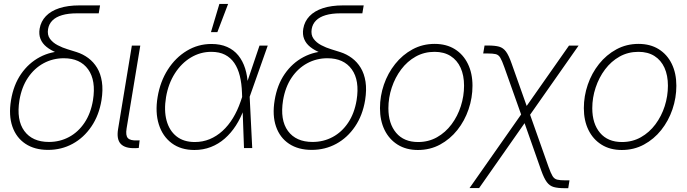

<svg xmlns="http://www.w3.org/2000/svg" viewBox="-20 -755 3503 979"><path d="M225.1 9.3Q156.7 9.3 109.9 -21.7Q63 -52.7 43.2 -109.6Q23.4 -166.5 36.1 -243.7Q48.8 -321.8 87.4 -377.7Q126 -433.6 183.1 -463.9Q240.2 -494.1 308.6 -494.1L338.9 -464.4Q300.8 -473.6 269.8 -486.1Q238.8 -498.5 217.3 -515.9Q195.8 -533.2 186.5 -556.4Q177.2 -579.6 182.1 -608.9Q188.5 -646 213.9 -672.6Q239.3 -699.2 282.5 -713.4Q325.7 -727.5 385.3 -727.5H490.2L483.4 -687H371.6Q327.6 -687 296.4 -677.7Q265.1 -668.5 247.3 -650.6Q229.5 -632.8 225.1 -606.9Q220.2 -577.1 234.6 -557.4Q249 -537.6 273.7 -524.7Q298.3 -511.7 325 -503.7Q351.6 -495.6 371.1 -489.3Q403.3 -479 430.2 -459Q457 -439 475.1 -409.2Q493.2 -379.4 499.5 -338.4Q505.9 -297.4 497.6 -244.6Q484.9 -167 446 -109.9Q407.2 -52.7 350.3 -21.7Q293.5 9.3 225.1 9.3ZM229.5 -31.2Q285.2 -31.2 332 -56.4Q378.9 -81.5 410.9 -129.2Q442.9 -176.8 454.1 -244.1Q470.2 -344.7 429.4 -401.4Q388.7 -458 305.2 -458Q249.5 -458 202.1 -432.4Q154.8 -406.7 122.6 -358.9Q90.3 -311 79.1 -243.7Q63 -143.1 104 -87.2Q145 -31.2 229.5 -31.2Z M669.9 0.5Q617.2 2 595.5 -21.5Q573.7 -44.9 582 -96.2L652.3 -522.5H695.3L625.5 -100.1Q619.6 -64 632.1 -50.8Q644.5 -37.6 678.2 -39.1Q682.1 -39.1 685.3 -39.1Q688.5 -39.1 691.9 -39.6L687.5 -0.5Q683.6 -0.5 679.2 0Q674.8 0.5 669.9 0.5Z M971.2 9.8Q902.3 9.8 855.7 -24.9Q809.1 -59.6 789.8 -120.8Q770.5 -182.1 783.7 -260.7Q796.9 -339.4 835.9 -400.4Q875 -461.4 932.6 -496.1Q990.2 -530.8 1058.1 -530.8Q1104 -530.8 1138.2 -515.6Q1172.4 -500.5 1195.1 -472.4Q1217.8 -444.3 1230 -405.8Q1242.2 -367.2 1243.7 -320.8H1257.3L1252.9 -264.6L1266.1 0H1224.1L1213.9 -281.7Q1212.4 -329.1 1202.9 -367.7Q1193.4 -406.2 1174.8 -433.6Q1156.2 -460.9 1127.4 -475.8Q1098.6 -490.7 1057.1 -490.7Q1001.5 -490.7 953.1 -461.7Q904.8 -432.6 871.6 -380.6Q838.4 -328.6 826.7 -260.3Q815.4 -192.4 829.3 -140.6Q843.3 -88.9 879.9 -59.8Q916.5 -30.8 973.1 -30.8Q1013.7 -30.8 1049.1 -45.4Q1084.5 -60.1 1114.5 -87.4Q1144.5 -114.7 1167.7 -152.8Q1190.9 -190.9 1207 -237.8L1303.2 -522.5H1345.2L1252.4 -259.8L1237.8 -199.2H1224.1Q1207.5 -153.3 1182.9 -115Q1158.2 -76.7 1126.2 -48.6Q1094.2 -20.5 1055.2 -5.4Q1016.1 9.8 971.2 9.8ZM1055.7 -591.3 1098.6 -734.9H1143.1L1088.4 -591.3Z M1569.3 9.3Q1501 9.3 1454.1 -21.7Q1407.2 -52.7 1387.5 -109.6Q1367.7 -166.5 1380.4 -243.7Q1393.1 -321.8 1431.6 -377.7Q1470.2 -433.6 1527.3 -463.9Q1584.5 -494.1 1652.8 -494.1L1683.1 -464.4Q1645 -473.6 1614 -486.1Q1583 -498.5 1561.5 -515.9Q1540 -533.2 1530.8 -556.4Q1521.5 -579.6 1526.4 -608.9Q1532.7 -646 1558.1 -672.6Q1583.5 -699.2 1626.7 -713.4Q1669.9 -727.5 1729.5 -727.5H1834.5L1827.6 -687H1715.8Q1671.9 -687 1640.6 -677.7Q1609.4 -668.5 1591.6 -650.6Q1573.7 -632.8 1569.3 -606.9Q1564.5 -577.1 1578.9 -557.4Q1593.3 -537.6 1617.9 -524.7Q1642.6 -511.7 1669.2 -503.7Q1695.8 -495.6 1715.3 -489.3Q1747.6 -479 1774.4 -459Q1801.3 -439 1819.3 -409.2Q1837.4 -379.4 1843.8 -338.4Q1850.1 -297.4 1841.8 -244.6Q1829.1 -167 1790.3 -109.9Q1751.5 -52.7 1694.6 -21.7Q1637.7 9.3 1569.3 9.3ZM1573.7 -31.2Q1629.4 -31.2 1676.3 -56.4Q1723.1 -81.5 1755.1 -129.2Q1787.1 -176.8 1798.3 -244.1Q1814.5 -344.7 1773.7 -401.4Q1732.9 -458 1649.4 -458Q1593.8 -458 1546.4 -432.4Q1499 -406.7 1466.8 -358.9Q1434.6 -311 1423.3 -243.7Q1407.2 -143.1 1448.2 -87.2Q1489.3 -31.2 1573.7 -31.2Z M2110.8 9.8Q2051.3 9.8 2007.8 -17.3Q1964.4 -44.4 1940.9 -92.3Q1917.5 -140.1 1917.5 -203.6Q1917.5 -265.1 1937.5 -323.5Q1957.5 -381.8 1994.9 -428.7Q2032.2 -475.6 2083.5 -503.4Q2134.8 -531.2 2196.3 -531.2Q2255.9 -531.2 2299.1 -504.4Q2342.3 -477.5 2365.7 -429.4Q2389.2 -381.3 2389.2 -317.9Q2389.2 -255.9 2369.1 -197.3Q2349.1 -138.7 2312 -92Q2274.9 -45.4 2223.9 -17.8Q2172.9 9.8 2110.8 9.8ZM2111.8 -30.8Q2165 -30.8 2208.3 -55.2Q2251.5 -79.6 2282.5 -121.1Q2313.5 -162.6 2329.8 -213.9Q2346.2 -265.1 2346.2 -317.9Q2346.2 -370.6 2328.6 -409.4Q2311 -448.2 2277.3 -469.5Q2243.7 -490.7 2195.8 -490.7Q2143.1 -490.7 2099.9 -466.6Q2056.6 -442.4 2025.6 -401.1Q1994.6 -359.9 1977.5 -308.3Q1960.4 -256.8 1960.4 -203.1Q1960.4 -124.5 2000 -77.6Q2039.6 -30.8 2111.8 -30.8Z M2374 204.1 2652.3 -192.9H2674.8L2776.9 95.7Q2788.6 128.4 2797.4 142.8Q2806.2 157.2 2820.8 160.9Q2835.4 164.6 2863.3 164.6H2883.8L2877.4 204.6H2859.4Q2824.7 204.6 2803.7 198.7Q2782.7 192.9 2768.3 173.6Q2753.9 154.3 2739.7 114.3L2654.8 -127L2422.9 204.1ZM2646 -146.5 2551.3 -413.1Q2539.6 -446.3 2530.8 -460.9Q2522 -475.6 2507.6 -479Q2493.2 -482.4 2464.4 -482.4H2443.8L2450.7 -522.9H2469.2Q2503.9 -522.9 2524.9 -517.1Q2545.9 -511.2 2560.1 -491.9Q2574.2 -472.7 2588.4 -432.1L2665.5 -214.8L2881.3 -522.5H2930.2L2666.5 -146.5Z M3150.4 9.8Q3090.8 9.8 3047.4 -17.3Q3003.9 -44.4 2980.5 -92.3Q2957 -140.1 2957 -203.6Q2957 -265.1 2977.1 -323.5Q2997.1 -381.8 3034.4 -428.7Q3071.8 -475.6 3123 -503.4Q3174.3 -531.2 3235.8 -531.2Q3295.4 -531.2 3338.6 -504.4Q3381.8 -477.5 3405.3 -429.4Q3428.7 -381.3 3428.7 -317.9Q3428.7 -255.9 3408.7 -197.3Q3388.7 -138.7 3351.6 -92Q3314.5 -45.4 3263.4 -17.8Q3212.4 9.8 3150.4 9.8ZM3151.4 -30.8Q3204.6 -30.8 3247.8 -55.2Q3291 -79.6 3322 -121.1Q3353 -162.6 3369.4 -213.9Q3385.7 -265.1 3385.7 -317.9Q3385.7 -370.6 3368.2 -409.4Q3350.6 -448.2 3316.9 -469.5Q3283.2 -490.7 3235.4 -490.7Q3182.6 -490.7 3139.4 -466.6Q3096.2 -442.4 3065.2 -401.1Q3034.2 -359.9 3017.1 -308.3Q3000 -256.8 3000 -203.1Q3000 -124.5 3039.6 -77.6Q3079.1 -30.8 3151.4 -30.8Z"/></svg>

Font: Inter 28pt ExtraLight
Style: Italic
Weight: 250
Italic angle: -9.3988°
Designer: Rasmus Andersson
Foundry: rsms
Version: Version 4.001;git-66647c0bb